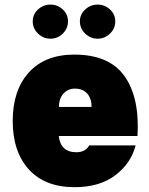

<svg xmlns="http://www.w3.org/2000/svg" viewBox="-20 -793 636 819"><path d="M230.5 -212.9Q238.8 -143.6 305.7 -143.6Q324.2 -143.6 338.4 -150.6Q352.5 -157.7 360.4 -172.9H558.6Q539.1 -96.7 472.2 -45.7Q405.3 5.4 298.3 5.4Q171.9 5.4 103 -70.3Q34.2 -146 34.2 -277.3Q34.2 -407.7 103 -483.9Q171.9 -560.1 296.9 -560.1Q445.8 -560.1 511 -468.5Q576.2 -377 566.4 -212.9ZM231.4 -336.9H370.6Q370.6 -373.5 351.6 -394.3Q332.5 -415 299.3 -415Q269.5 -415 250.5 -393.6Q231.4 -372.1 231.4 -336.9ZM119.6 -701.7Q119.6 -731.9 142.3 -752.7Q165 -773.4 195.3 -773.4Q225.6 -773.4 247.8 -752.7Q270 -731.9 270 -701.7Q270 -671.4 247.8 -649.7Q225.6 -627.9 195.3 -627.9Q165 -627.9 142.3 -649.7Q119.6 -671.4 119.6 -701.7ZM320.8 -701.7Q320.8 -731.9 343.5 -752.7Q366.2 -773.4 396.5 -773.4Q426.8 -773.4 449.2 -752.7Q471.7 -731.9 471.7 -701.7Q471.7 -671.4 449.2 -649.7Q426.8 -627.9 396.5 -627.9Q366.2 -627.9 343.5 -649.7Q320.8 -671.4 320.8 -701.7Z"/></svg>

Font: Estedad-FD Black
Style: Regular
Weight: 900
Designer: Amin Abedi
Version: Version 7.3